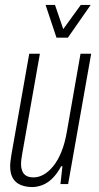

<svg xmlns="http://www.w3.org/2000/svg" viewBox="-20 -743 399 775"><path d="M110 12Q84 12 63.5 3.5Q43 -5 32 -23.5Q21 -42 21 -72Q21 -82 22.5 -93.5Q24 -105 26 -118L98 -526H141L70 -124Q68 -112 66.5 -101.5Q65 -91 65 -81Q65 -65 70 -52.5Q75 -40 86 -33.5Q97 -27 116 -27Q136 -27 156.5 -38.5Q177 -50 195.5 -73Q214 -96 228 -130.5Q242 -165 250 -212L305 -526H348L255 0H224L232 -72H227Q210 -41 191 -22.5Q172 -4 151 4Q130 12 110 12ZM346 -723 254 -591H208L164 -723H202L243 -603H219L306 -723Z"/></svg>

Font: Archivo ExtraCondensed Thin
Style: Italic
Weight: 250
Width: 2
Italic angle: -10°
Designer: Hector Gatti
Foundry: Omnibus-Type
Version: Version 2.001